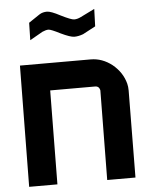

<svg xmlns="http://www.w3.org/2000/svg" viewBox="-58 -920 759 968"><g transform="rotate(-5 321.0 -436.0)"><path d="M122 -824 177 -861Q186 -867 196 -869.5Q206 -872 216 -872Q236 -872 283 -847Q335 -821 350 -821Q366 -821 384 -830L455 -865L452 -777L388 -743Q364 -734 343 -734Q323 -734 275 -757Q228 -781 216 -781Q203 -781 185 -773L120 -736ZM198 -475 193 0H50L57 -613H415Q473 -613 523 -574Q573 -533 588 -475Q592 -460 592 -440L588 0H445L450 -453L449 -457Q444 -475 426 -475Z"/></g></svg>

Font: Covid19
Style: Regular
Weight: 400
Designer: Peter Wiegel
Foundry: (c) CAT - Ing. Peter Wiegel.  for Rudolf Maass + Partner GmbH
Version: Version 001.000